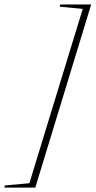

<svg xmlns="http://www.w3.org/2000/svg" viewBox="-112 -752 436 876"><path d="M304 -731.5 49 104H-92.5L-89.5 94L22 84L265.5 -711.5L160 -721.5L163 -731.5Z"/></svg>

Font: Newsreader 72pt ExtraLight
Style: Italic
Weight: 275
Italic angle: -17°
Designer: Hugues Gentile
Foundry: Production Type
Version: Version 1.003; ttfautohint (v1.8.3)